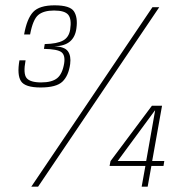

<svg xmlns="http://www.w3.org/2000/svg" viewBox="-20 -701 698 721"><path d="M132.5 -372.5Q74 -372.5 58.8 -396.2Q43.5 -420 53 -474.5H76Q66.5 -424 80 -407.8Q93.5 -391.5 134.5 -391.5Q175 -391.5 194.8 -407.5Q214.5 -423.5 221 -463.5Q225.5 -493.5 210.8 -505Q196 -516.5 145 -517.5L148 -535.5Q194.5 -536.5 216.8 -548.8Q239 -561 243.5 -590Q249.5 -629 236.5 -645.2Q223.5 -661.5 183 -661.5Q144 -661.5 123.8 -644.8Q103.5 -628 93 -571.5H70.5Q81 -631 104.5 -656Q128 -681 185 -681Q243 -681 257.8 -658.2Q272.5 -635.5 267 -595Q263 -562.5 242.8 -545.2Q222.5 -528 184 -527Q222 -526 234.8 -508.8Q247.5 -491.5 243.5 -460.5Q237.5 -416.5 214.5 -394.5Q191.5 -372.5 132.5 -372.5ZM97.5 0 552.5 -674H578L123 0ZM512 0 526 -78H391.5L395 -96L550.5 -304H588.5L551.5 -96.5H597L594 -78H548.5L534.5 0ZM422 -96.5H529L562.5 -286H561.5Z"/></svg>

Font: Anybody ExtraLight
Style: Italic
Weight: 200
Italic angle: -10°
Designer: Tyler Finck
Foundry: Etcetera Type Company
Version: Version 1.010; ttfautohint (v1.8.3) -l 8 -r 50 -G 200 -x 14 